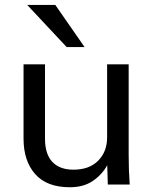

<svg xmlns="http://www.w3.org/2000/svg" viewBox="-20 -769 643 800"><path d="M271 11.2Q174.8 11.2 126.5 -43.7Q78.1 -98.6 78.1 -191.4V-501H167.5V-191.4Q167.5 -127 198 -94.5Q228.5 -62 286.1 -62Q352.1 -62 389.2 -99.6Q426.3 -137.2 426.3 -196.8V-501H516.1V-124Q516.1 -57.1 520.5 0H429.2L426.8 -80.6Q405.8 -42 367.2 -15.4Q328.6 11.2 271 11.2ZM257.8 -572.8 93.3 -748.5H210.4L332.5 -572.8Z"/></svg>

Font: Muli
Style: Regular
Weight: 400
Designer: Vernon Adams
Foundry: newtypography
Version: Version 2; ttfautohint (v1.00rc1.6-4cba) -l 8 -r 50 -G 200 -